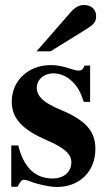

<svg xmlns="http://www.w3.org/2000/svg" viewBox="-20 -733 429 767"><path d="M340 -326V-471H318C312 -456 306 -451 293 -451C287 -451 278 -453 262 -458C230 -469 207 -473 184 -473C93 -473 27 -411 27 -327C27 -261 68 -215 169 -172C238 -142 265 -117 265 -85C265 -46 235 -20 190 -20C120 -20 74 -65 53 -152H25V13H50C61 -8 67 -15 76 -15C81 -15 89 -13 99 -9C128 3 179 14 207 14C298 14 361 -48 361 -138C361 -209 323 -252 223 -294C155 -322 127 -348 127 -382C127 -415 155 -440 193 -440C220 -440 246 -429 268 -408C289 -388 300 -369 315 -326ZM126 -528H182L324 -616C356 -636 364 -646 364 -669C364 -695 345 -713 316 -713C296 -713 280 -704 263 -685Z"/></svg>

Font: XITS
Style: Bold
Weight: 700
Designer: MicroPress Inc., with final additions and corrections provided by Coen Hoffman, Elsevier (retired)
Version: Version 1.302